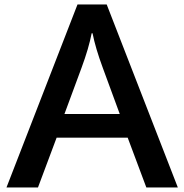

<svg xmlns="http://www.w3.org/2000/svg" viewBox="-20 -809 820 854"><path d="M324.7 -789.1H454.6L771 24.9H630.9L547.9 -196.8H231.9L148.9 24.9H8.8ZM512.7 -301.8 437 -507.8Q404.8 -594.7 391.6 -661.1H387.7Q375 -594.7 342.8 -507.8L266.6 -301.8Z"/></svg>

Font: BIZ UDPGothic
Style: Bold
Weight: 700
Designer: TypeBank Co., Ltd.
Foundry: Morisawa Inc.
Version: Version 1.051